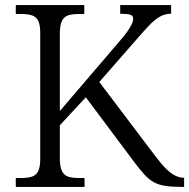

<svg xmlns="http://www.w3.org/2000/svg" viewBox="-20 -734 743 754"><path d="M42 0V-35H65Q88 -35 104.5 -40Q121 -45 129.5 -61Q138 -77 138 -109V-605Q138 -638 129.5 -653.5Q121 -669 104.5 -674Q88 -679 65 -679H42V-714H311V-679H288Q265 -679 248.5 -674Q232 -669 223.5 -652.5Q215 -636 215 -602V-298L446 -568Q469 -594 481 -611.5Q493 -629 498 -640.5Q503 -652 503 -661Q503 -673 490.5 -676.5Q478 -680 452 -680V-714H652V-680Q628 -680 608.5 -669Q589 -658 569 -637.5Q549 -617 523 -587L370 -412L593 -117Q615 -88 633 -70.5Q651 -53 668 -44.5Q685 -36 701 -36H703V0H694Q655 0 629 -4Q603 -8 584 -18.5Q565 -29 548 -47.5Q531 -66 509 -95L317 -352L215 -242V-112Q215 -79 223.5 -62Q232 -45 248.5 -40Q265 -35 288 -35H312V0Z"/></svg>

Font: Noto Serif Tibetan Light
Style: Regular
Weight: 300
Version: Version 2.103